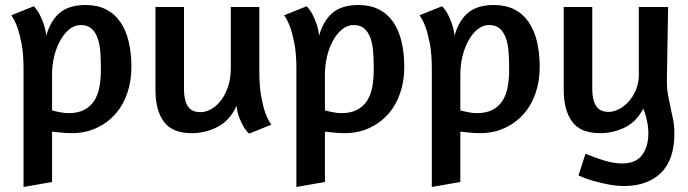

<svg xmlns="http://www.w3.org/2000/svg" viewBox="-20 -526 2750 767"><path d="M74 221V-252Q74 -312 66 -352.5Q58 -393 49 -418Q38 -447 25 -465L115 -501Q127 -489 137 -471Q145 -456 153 -434.5Q161 -413 165 -384Q182 -444 219 -475Q256 -506 322 -506Q369 -506 403.5 -488.5Q438 -471 460.5 -438.5Q483 -406 494 -360Q505 -314 505 -258Q505 -201 488 -152.5Q471 -104 439.5 -69Q408 -34 364 -14Q320 6 266 6Q247 6 227.5 4Q208 2 188 0V201ZM188 -229V-85Q198 -82 218 -78Q238 -74 253 -74Q291 -74 316 -87Q341 -100 356 -123Q371 -146 377 -178Q383 -210 383 -248Q383 -283 381 -315Q379 -347 370.5 -372Q362 -397 346 -411.5Q330 -426 303 -426Q278 -426 257 -409Q236 -392 220.5 -364Q205 -336 196.5 -301Q188 -266 188 -229Z M902 -498H1016V-241Q1016 -181 1023.5 -140.5Q1031 -100 1040 -75Q1051 -45 1064 -28L975 8Q963 -3 953 -20Q945 -34 936.5 -54.5Q928 -75 925 -103Q898 -44 849 -19Q800 6 747 6Q668 6 634.5 -40Q601 -86 601 -166V-498H715V-168Q715 -126 730 -102Q745 -78 781 -78Q803 -78 824.5 -90.5Q846 -103 863.5 -126Q881 -149 891.5 -181.5Q902 -214 902 -254Z M1164 221V-252Q1164 -312 1156 -352.5Q1148 -393 1139 -418Q1128 -447 1115 -465L1205 -501Q1217 -489 1227 -471Q1235 -456 1243 -434.5Q1251 -413 1255 -384Q1272 -444 1309 -475Q1346 -506 1412 -506Q1459 -506 1493.5 -488.5Q1528 -471 1550.5 -438.5Q1573 -406 1584 -360Q1595 -314 1595 -258Q1595 -201 1578 -152.5Q1561 -104 1529.5 -69Q1498 -34 1454 -14Q1410 6 1356 6Q1337 6 1317.5 4Q1298 2 1278 0V201ZM1278 -229V-85Q1288 -82 1308 -78Q1328 -74 1343 -74Q1381 -74 1406 -87Q1431 -100 1446 -123Q1461 -146 1467 -178Q1473 -210 1473 -248Q1473 -283 1471 -315Q1469 -347 1460.5 -372Q1452 -397 1436 -411.5Q1420 -426 1393 -426Q1368 -426 1347 -409Q1326 -392 1310.5 -364Q1295 -336 1286.5 -301Q1278 -266 1278 -229Z M1705 221V-252Q1705 -312 1697 -352.5Q1689 -393 1680 -418Q1669 -447 1656 -465L1746 -501Q1758 -489 1768 -471Q1776 -456 1784 -434.5Q1792 -413 1796 -384Q1813 -444 1850 -475Q1887 -506 1953 -506Q2000 -506 2034.5 -488.5Q2069 -471 2091.5 -438.5Q2114 -406 2125 -360Q2136 -314 2136 -258Q2136 -201 2119 -152.5Q2102 -104 2070.5 -69Q2039 -34 1995 -14Q1951 6 1897 6Q1878 6 1858.5 4Q1839 2 1819 0V201ZM1819 -229V-85Q1829 -82 1849 -78Q1869 -74 1884 -74Q1922 -74 1947 -87Q1972 -100 1987 -123Q2002 -146 2008 -178Q2014 -210 2014 -248Q2014 -283 2012 -315Q2010 -347 2001.5 -372Q1993 -397 1977 -411.5Q1961 -426 1934 -426Q1909 -426 1888 -409Q1867 -392 1851.5 -364Q1836 -336 1827.5 -301Q1819 -266 1819 -229Z M2644 -202Q2644 -172 2648.5 -147Q2653 -122 2658.5 -97.5Q2664 -73 2669 -48Q2674 -23 2674 7Q2674 113 2620 165Q2566 217 2474 217Q2444 217 2414 211.5Q2384 206 2358.5 199Q2333 192 2315 185Q2297 178 2291 175L2319 88Q2333 94 2350.5 100.5Q2368 107 2386.5 113Q2405 119 2425 123Q2445 127 2464 127Q2520 127 2545 93.5Q2570 60 2570 7Q2570 -41 2550 -92Q2522 -39 2475.5 -16.5Q2429 6 2378 6Q2299 6 2265.5 -40Q2232 -86 2232 -166V-498H2346V-169Q2346 -127 2361 -103Q2376 -79 2412 -79Q2431 -79 2452.5 -90Q2474 -101 2491.5 -120.5Q2509 -140 2520.5 -167.5Q2532 -195 2532 -227V-498H2649Z"/></svg>

Font: Amaranth
Style: Regular
Weight: 400
Designer: Gesine Todt
Foundry: Gesine Todt
Version: Version 1.001